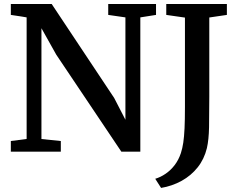

<svg xmlns="http://www.w3.org/2000/svg" viewBox="-20 -763 1200 966"><path d="M34.5 0V-53.5L114 -64V-675.5Q101 -678 87.5 -680Q74 -682 61 -684Q48 -686 34.5 -688V-743H240L554.5 -270L611 -160.5V-675.5L524.5 -688V-743H765V-688L686 -675.5V0H590.5L263 -488L188.5 -621V-63.5L286 -53.5V0ZM761 136.5Q788 128.5 813.2 111.2Q838.5 94 858.5 68Q878.5 42 890 7.5Q898 -17 902.2 -46Q906.5 -75 908.5 -117.5Q910.5 -160 910.5 -224.5V-674.5L816.5 -688V-743H1121.5V-688L1033 -675V-275Q1033 -186.5 1031.8 -123Q1030.5 -59.5 1021 -18Q1007.5 37.5 974.5 79Q941.5 120.5 894 146.8Q846.5 173 790.5 182.5Z"/></svg>

Font: Merriweather SemiBold
Style: Regular
Weight: 600
Version: Version 2.100